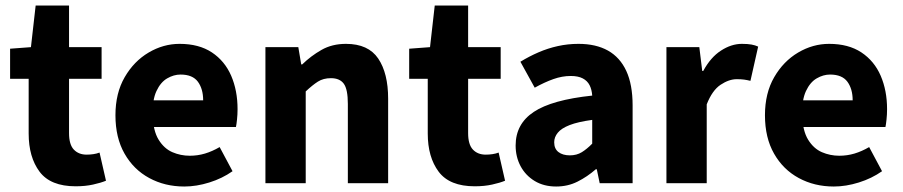

<svg xmlns="http://www.w3.org/2000/svg" viewBox="-20 -668 3291 700"><path d="M255.9 11.2Q164.2 11.2 124.3 -42Q84.5 -95.2 84.5 -181.1V-380.8H16.8V-490.4L92.8 -496.1L110 -647.8H231.7V-496.1H350.4V-380.8H231.7V-182.7Q231.7 -140.9 249.3 -122.5Q266.8 -104.2 295.8 -104.2Q308.1 -104.2 320.3 -106Q332.5 -107.7 342.9 -111.8L366.4 -9.1Q347.4 -1.3 319.2 4.9Q291 11.2 255.9 11.2Z M651.9 12Q581.2 12 524.2 -18.9Q467.2 -49.7 434.1 -107.8Q400.9 -165.9 400.9 -247.8Q400.9 -328.5 434.6 -386.6Q468.2 -444.7 521.8 -476.4Q575.4 -508.1 634.8 -508.1Q705.4 -508.1 752.5 -476.9Q799.6 -445.6 822.9 -391.7Q846.1 -337.8 846.1 -270Q846.1 -250.5 844.1 -232.2Q842.2 -214 840.2 -205H515.7L514 -302.2H720.7Q720.7 -343.7 701.5 -370Q682.2 -396.2 638.2 -396.2Q613.6 -396.2 589.6 -382.3Q565.6 -368.5 550.4 -336Q535.2 -303.5 536.6 -248.3Q538.3 -191.1 558.3 -158.7Q578.3 -126.3 608.4 -113.2Q638.6 -100.2 672 -100.2Q700.5 -100.2 727.4 -108.2Q754.3 -116.3 780.8 -131.8L827.8 -43.8Q790.3 -17.4 743.2 -2.7Q696.2 12 651.9 12Z M947.7 0V-496.1H1067.6L1078.2 -433.3H1082Q1113.4 -464 1152 -486Q1190.6 -508.1 1241.4 -508.1Q1322.7 -508.1 1358.9 -454.6Q1395.1 -401 1395.1 -308V0H1248.2V-289.1Q1248.2 -342.6 1233.4 -362.8Q1218.6 -383 1186.5 -383Q1158.9 -383 1139.1 -370.5Q1119.4 -358 1094.6 -334.7V0Z M1710.9 11.2Q1619.2 11.2 1579.3 -42Q1539.5 -95.2 1539.5 -181.1V-380.8H1471.8V-490.4L1547.8 -496.1L1565 -647.8H1686.7V-496.1H1805.4V-380.8H1686.7V-182.7Q1686.7 -140.9 1704.3 -122.5Q1721.8 -104.2 1750.8 -104.2Q1763.1 -104.2 1775.3 -106Q1787.5 -107.7 1797.9 -111.8L1821.4 -9.1Q1802.4 -1.3 1774.2 4.9Q1746 11.2 1710.9 11.2Z M2007.7 12Q1962.6 12 1929.4 -8.1Q1896.2 -28.2 1878 -62.1Q1859.9 -96 1859.9 -137.5Q1859.9 -216.1 1926 -260Q1992.1 -304 2139.1 -319.5Q2137.7 -341.2 2129.6 -357.3Q2121.4 -373.4 2104.6 -382.2Q2087.8 -391 2060.8 -391Q2029.6 -391 1997.7 -379.7Q1965.7 -368.4 1929.5 -348.3L1877.3 -442.9Q1908.9 -462.3 1943.1 -477.1Q1977.3 -492 2013.8 -500Q2050.2 -508.1 2089.2 -508.1Q2152.8 -508.1 2196.7 -483.5Q2240.5 -458.8 2263.4 -409.3Q2286.4 -359.7 2286.4 -283.6V0H2166.4L2155.8 -50.8H2152.1Q2121 -23.5 2085.5 -5.8Q2050.1 12 2007.7 12ZM2057.6 -101.6Q2082.5 -101.6 2101.3 -113.2Q2120 -124.8 2139.1 -144.3V-230.9Q2087 -223.8 2056.8 -212Q2026.6 -200.2 2013.6 -184.1Q2000.5 -168.1 2000.5 -149.3Q2000.5 -125.6 2016.1 -113.6Q2031.7 -101.6 2057.6 -101.6Z M2409.7 0V-496.1H2529.6L2540.2 -409.5H2544Q2570.8 -459.2 2608.7 -483.6Q2646.5 -508.1 2684.8 -508.1Q2705.9 -508.1 2719.7 -505.6Q2733.5 -503.1 2744.1 -498.1L2716 -373.3Q2703.5 -376.3 2692.9 -377.8Q2682.4 -379.3 2665.9 -379.3Q2637.8 -379.3 2607.2 -359Q2576.6 -338.6 2556.6 -287.5V0Z M3019.9 12Q2949.2 12 2892.2 -18.9Q2835.2 -49.7 2802.1 -107.8Q2768.9 -165.9 2768.9 -247.8Q2768.9 -328.5 2802.6 -386.6Q2836.2 -444.7 2889.8 -476.4Q2943.4 -508.1 3002.8 -508.1Q3073.4 -508.1 3120.5 -476.9Q3167.6 -445.6 3190.9 -391.7Q3214.1 -337.8 3214.1 -270Q3214.1 -250.5 3212.1 -232.2Q3210.2 -214 3208.2 -205H2883.7L2882 -302.2H3088.7Q3088.7 -343.7 3069.5 -370Q3050.2 -396.2 3006.2 -396.2Q2981.6 -396.2 2957.6 -382.3Q2933.6 -368.5 2918.4 -336Q2903.2 -303.5 2904.6 -248.3Q2906.3 -191.1 2926.3 -158.7Q2946.3 -126.3 2976.4 -113.2Q3006.6 -100.2 3040 -100.2Q3068.5 -100.2 3095.4 -108.2Q3122.3 -116.3 3148.8 -131.8L3195.8 -43.8Q3158.3 -17.4 3111.2 -2.7Q3064.2 12 3019.9 12Z"/></svg>

Font: Mada
Style: Regular
Weight: 400
Designer: Khaled Hosny
Version: Version 1.5